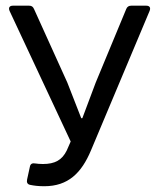

<svg xmlns="http://www.w3.org/2000/svg" viewBox="-20 -644 556 675"><path d="M85.9 5.9C99.6 8.8 114.3 10.7 135.7 10.7C219.7 10.7 266.6 -36.1 299.8 -115.2L505.9 -605.5C510.7 -617.2 505.9 -624 494.1 -624H441.4C432.6 -624 426.8 -620.1 423.8 -612.3L316.4 -353.5L269.5 -228.5H265.6L216.8 -353.5L99.6 -612.3C95.7 -621.1 90.8 -624 82 -624H25.4C13.7 -624 8.8 -617.2 13.7 -605.5L228.5 -146.5L214.8 -115.2C198.2 -81.1 172.9 -67.4 130.9 -67.4C119.1 -67.4 111.3 -68.4 104.5 -69.3C93.8 -71.3 86.9 -68.4 85 -57.6L75.2 -12.7C73.2 -2.9 76.2 3.9 85.9 5.9Z"/></svg>

Font: Ed Sans Neue
Style: Regular
Weight: 400
Designer: Stephen Hutchings
Version: Version 1.004;PS 001.004;hotconv 1.0.88;makeotf.lib2.5.64775